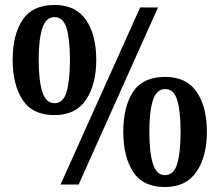

<svg xmlns="http://www.w3.org/2000/svg" viewBox="-20 -744 885 774"><path d="M200 -280Q111 -280 71 -341.5Q31 -403 31 -503Q31 -604 71 -664Q111 -724 200 -724Q285 -724 326.5 -664Q368 -604 368 -503Q368 -403 326.5 -341.5Q285 -280 200 -280ZM224 0 545 -714H617L297 0ZM200 -328Q235 -328 248.5 -374Q262 -420 262 -503Q262 -585 248.5 -630Q235 -675 200 -675Q165 -675 150.5 -630Q136 -585 136 -503Q136 -420 150.5 -374Q165 -328 200 -328ZM645 10Q556 10 516.5 -51.5Q477 -113 477 -213Q477 -314 516.5 -374Q556 -434 646 -434Q731 -434 772.5 -374Q814 -314 814 -213Q814 -113 772 -51.5Q730 10 645 10ZM645 -38Q681 -38 694.5 -84Q708 -130 708 -213Q708 -295 694.5 -340Q681 -385 646 -385Q611 -385 596.5 -340Q582 -295 582 -213Q582 -130 596.5 -84Q611 -38 645 -38Z"/></svg>

Font: Noto Serif Thai SemiCondensed
Style: Bold
Weight: 700
Width: 4
Designer: Monotype Design Team
Foundry: Monotype Imaging Inc.
Version: Version 2.002; ttfautohint (v1.8.4.7-5d5b)